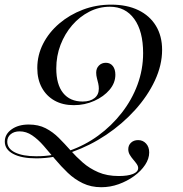

<svg xmlns="http://www.w3.org/2000/svg" viewBox="-26 -602 775 815"><path d="M404 192.7Q360.5 192.7 325.4 175.8Q290.3 158.9 261.7 131.5Q233.1 104 208.1 74.2Q183.1 44.4 159.3 16.9Q135.5 -10.5 110.5 -27.4Q85.5 -44.4 57.3 -44.4Q33.9 -44.4 19.4 -32.3Q4.8 -20.2 4.8 -0.8Q4.8 29 37.9 45.2Q71 61.3 128.2 61.3Q200 61.3 266.9 38.3Q333.9 15.3 390.7 -26.2Q447.6 -67.7 490.7 -123Q533.9 -178.2 557.7 -242.7Q581.5 -307.3 581.5 -376.6Q581.5 -469.4 544 -521.4Q506.5 -573.4 440.3 -573.4Q394.4 -573.4 353.2 -552.4Q312.1 -531.5 280.6 -495.2Q249.2 -458.9 231 -411.7Q212.9 -364.5 212.9 -311.3Q212.9 -243.5 241.9 -207.3Q271 -171 325 -171Q356.5 -171 375 -185.5Q393.5 -200 393.5 -225.8Q393.5 -236.3 391.1 -247.2Q388.7 -258.1 385.5 -269.8Q382.3 -281.5 382.3 -293.5Q382.3 -312.1 394 -323.8Q405.6 -335.5 423.4 -335.5Q441.9 -335.5 452.8 -321.8Q463.7 -308.1 463.7 -284.7Q463.7 -250 439.1 -221Q414.5 -191.9 374.2 -173.8Q333.9 -155.6 287.1 -155.6Q240.3 -155.6 205.6 -175Q171 -194.4 151.6 -229.8Q132.3 -265.3 132.3 -312.9Q132.3 -367.7 156.9 -416.1Q181.5 -464.5 225.4 -502Q269.4 -539.5 325.8 -560.9Q382.3 -582.3 446 -582.3Q512.9 -582.3 561.3 -558.9Q609.7 -535.5 635.9 -492.3Q662.1 -449.2 662.1 -390.3Q662.1 -325.8 631.5 -260.1Q600.8 -194.4 547.2 -135.1Q493.5 -75.8 425 -29.8Q356.5 16.1 280.2 43.1Q204 70.2 128.2 70.2Q65.3 70.2 29.8 51.2Q-5.6 32.3 -5.6 -0.8Q-5.6 -32.3 23 -52.8Q51.6 -73.4 96 -73.4Q137.1 -73.4 167.7 -57.7Q198.4 -41.9 223.4 -16.9Q248.4 8.1 273 35.9Q297.6 63.7 325.8 88.3Q354 112.9 391.1 129Q428.2 145.2 478.2 145.2Q516.9 145.2 538.7 136.3Q560.5 127.4 560.5 111.3Q560.5 103.2 554.4 94.4Q548.4 85.5 539.9 75.8Q531.5 66.1 525 55.2Q518.5 44.4 518.5 31.5Q518.5 14.5 530.2 3.6Q541.9 -7.3 560.5 -7.3Q580.6 -7.3 594 7.3Q607.3 21.8 607.3 45.2Q607.3 71.8 589.9 98Q572.6 124.2 543.1 145.6Q513.7 166.9 477.8 179.8Q441.9 192.7 404 192.7Z"/></svg>

Font: Playfair 144pt Light
Style: Italic
Weight: 300
Italic angle: -15.6°
Designer: Claus Eggers Sørensen
Foundry: Claus Eggers Sørensen
Version: Version 2.001;gftools[0.9.30]